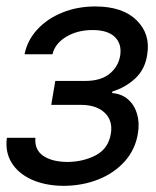

<svg xmlns="http://www.w3.org/2000/svg" viewBox="-24 -573 490 604"><path d="M-2.4 -139.6H87.4Q84 -102.5 111.3 -83.3Q138.7 -64 188 -63.5Q238.3 -64 277.6 -84.7Q316.9 -105.5 324.7 -152.3Q331.5 -192.9 305.9 -217.8Q280.3 -242.7 231 -243.2H137.2L149.9 -318.4H243.7Q293 -318.4 320.6 -340.8Q348.1 -363.3 354 -397.5Q359.9 -434.1 337.6 -456.3Q315.4 -478.5 267.1 -478.5Q219.7 -478.5 184.3 -457.3Q148.9 -436 141.1 -402.3H53.2Q62 -446.3 93.3 -480.2Q124.5 -514.2 171.9 -533.4Q219.2 -552.7 275.9 -552.7Q361.8 -552.7 406 -509Q450.2 -465.3 439 -400.4Q432.1 -354.5 401.1 -325.9Q370.1 -297.4 329.6 -285.2L328.6 -280.3Q358.9 -277.8 378.9 -260.3Q398.9 -242.7 407.2 -214.6Q415.5 -186.5 409.7 -152.3Q401.4 -102.5 368.7 -65.7Q335.9 -28.8 286.1 -8.8Q236.3 11.2 176.3 11.7Q118.7 11.2 76.2 -7.8Q33.7 -26.9 12.7 -60.8Q-8.3 -94.7 -2.4 -139.6Z"/></svg>

Font: Inter Tight
Style: Italic
Weight: 400
Italic angle: -9.39999°
Designer: Rasmus Andersson
Foundry: rsms
Version: Version 3.002